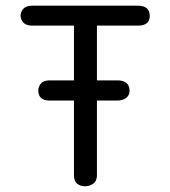

<svg xmlns="http://www.w3.org/2000/svg" viewBox="-20 -651 602 678"><path d="M466.8 -630.9Q508.8 -630.9 508.8 -594.7Q508.8 -560.5 466.8 -560.5H322.3V-367.2H394.5Q437.5 -367.2 437.5 -330.1Q437.5 -314.5 425.3 -305.2Q413.1 -295.9 394.5 -295.9H322.3V-32.2Q322.3 -11.7 309.1 -2.4Q295.9 6.8 280.3 6.8Q264.6 6.8 252.9 -2Q241.2 -10.7 241.2 -32.2V-295.9H155.3Q115.2 -295.9 115.2 -332Q115.2 -344.7 124.5 -356Q133.8 -367.2 155.3 -367.2H241.2V-560.5H94.7Q72.3 -560.5 62.5 -571.3Q52.7 -582 52.7 -595.7Q52.7 -609.4 62.5 -620.1Q72.3 -630.9 94.7 -630.9Z"/></svg>

Font: Jura
Style: DemiBold
Weight: 600
Version: Version 2.4